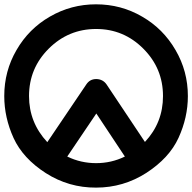

<svg xmlns="http://www.w3.org/2000/svg" viewBox="-32 -815 894 893"><path d="M-12.2 -368.2C-12.2 -301.3 2.4 -236.3 31.2 -172.9C60.1 -109.9 110.4 -55.2 181.2 -9.8C252.4 35.6 330.6 58.1 415 57.6C499.5 57.6 577.6 34.7 648.4 -10.7C719.2 -56.6 769.5 -110.8 798.3 -173.8C827.1 -236.8 841.8 -301.3 841.8 -368.2C841.8 -445.3 822.8 -516.6 784.2 -582.5C746.1 -648.4 694.3 -700.2 628.9 -737.8C563.5 -775.9 492.2 -794.9 414.6 -794.9C337.4 -794.9 266.1 -775.9 200.2 -737.8C134.8 -700.2 83 -648.4 44.9 -582.5C6.8 -517.1 -12.2 -445.8 -12.2 -368.2ZM103 -368.2C103 -454.1 133.3 -527.3 194.3 -588.4C255.4 -649.4 329.1 -680.2 415 -680.2C501 -680.2 574.2 -649.4 634.8 -588.4C695.8 -527.3 726.1 -454.1 726.1 -368.2C726.1 -285.6 698.2 -214.8 642.1 -154.8L463.9 -421.9C452.6 -438.5 436.5 -446.8 416.5 -447.3H415.5C395.5 -447.3 380.4 -439 369.1 -421.9L188 -153.8C131.3 -214.8 103 -286.1 103 -368.2ZM416 -287.1 548.8 -86.9C506.8 -66.4 462.4 -56.2 415 -56.2C367.7 -56.2 322.8 -66.4 280.8 -86.9Z"/></svg>

Font: Nemoy
Style: Bold
Weight: 700
Designer: BSozoo
Foundry: BSozoo
Version: Version 001.000